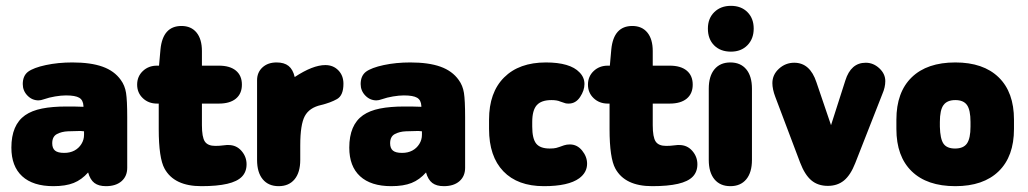

<svg xmlns="http://www.w3.org/2000/svg" viewBox="-20 -627 3523 658"><path d="M266 -261Q242 -262 231.5 -262Q221 -262 217 -262Q213 -262 208 -262Q159 -262 124 -255Q89 -248 66 -232Q19 -199 19 -121Q19 -57 56 -23Q93 11 163 11Q205 11 232.5 0Q260 -11 282 -36Q289 -11 303.5 0Q318 11 343 11Q377 11 396.5 -6Q416 -23 416 -52V-225Q416 -283 412 -308.5Q408 -334 394 -353Q372 -384 331.5 -398.5Q291 -413 228 -413Q179 -413 137 -404Q95 -395 76 -381Q58 -367 58 -339Q58 -316 74 -299.5Q90 -283 112 -283Q120 -283 131 -287Q148 -293 169 -296.5Q190 -300 206 -300Q238 -300 251.5 -292Q265 -284 266 -264ZM268 -177V-165Q268 -148 259 -133.5Q250 -119 235 -111Q220 -103 200 -103Q178 -103 168.5 -111Q159 -119 159 -136Q159 -159 175 -167.5Q191 -176 212.5 -177Q234 -178 250 -178Q254 -178 257.5 -178Q261 -178 268 -177Z M524 -272V-184Q524 -135 529 -101Q534 -67 544 -49Q577 11 670 11Q724 11 758.5 3Q793 -5 809 -21.5Q825 -38 825 -64Q825 -90 807.5 -110Q790 -130 763 -130Q761 -130 759.5 -130Q758 -130 757 -130Q738 -128 732.5 -127.5Q727 -127 718 -127Q692 -127 682 -142Q672 -157 672 -198V-272H730Q768 -272 788.5 -289Q809 -306 809 -337Q809 -368 788.5 -385Q768 -402 730 -402H672V-452Q672 -493 653.5 -515.5Q635 -538 602 -538Q538 -538 530 -458L525 -402H518Q489 -402 469.5 -383.5Q450 -365 450 -337Q450 -309 469.5 -290.5Q489 -272 518 -272Z M990 -363Q984 -389 969 -401Q954 -413 928 -413Q898 -413 879.5 -396Q861 -379 861 -352V-79Q861 -36 880.5 -12.5Q900 11 935 11Q970 11 989.5 -12.5Q1009 -36 1009 -79V-129Q1009 -200 1024.5 -229Q1040 -258 1080 -267Q1113 -275 1135 -287.5Q1157 -300 1157 -340Q1157 -368 1139.5 -386Q1122 -404 1095 -404Q1052 -404 990 -363Z M1424 -261Q1400 -262 1389.5 -262Q1379 -262 1375 -262Q1371 -262 1366 -262Q1317 -262 1282 -255Q1247 -248 1224 -232Q1177 -199 1177 -121Q1177 -57 1214 -23Q1251 11 1321 11Q1363 11 1390.5 0Q1418 -11 1440 -36Q1447 -11 1461.5 0Q1476 11 1501 11Q1535 11 1554.5 -6Q1574 -23 1574 -52V-225Q1574 -283 1570 -308.5Q1566 -334 1552 -353Q1530 -384 1489.5 -398.5Q1449 -413 1386 -413Q1337 -413 1295 -404Q1253 -395 1234 -381Q1216 -367 1216 -339Q1216 -316 1232 -299.5Q1248 -283 1270 -283Q1278 -283 1289 -287Q1306 -293 1327 -296.5Q1348 -300 1364 -300Q1396 -300 1409.5 -292Q1423 -284 1424 -264ZM1426 -177V-165Q1426 -148 1417 -133.5Q1408 -119 1393 -111Q1378 -103 1358 -103Q1336 -103 1326.5 -111Q1317 -119 1317 -136Q1317 -159 1333 -167.5Q1349 -176 1370.5 -177Q1392 -178 1408 -178Q1412 -178 1415.5 -178Q1419 -178 1426 -177Z M1656 -217V-185Q1656 -91 1705 -40Q1754 11 1844 11Q1928 11 1965 -16Q1992 -36 1992 -66Q1992 -90 1975 -111Q1958 -132 1933 -132Q1922 -132 1913 -129Q1894 -122 1886 -120Q1878 -118 1864 -118Q1831 -118 1817.5 -135Q1804 -152 1804 -193V-209Q1804 -249 1819.5 -266.5Q1835 -284 1870 -284Q1889 -284 1900 -279Q1914 -274 1918 -273Q1922 -272 1929 -272Q1953 -272 1968 -294.5Q1983 -317 1983 -339Q1983 -362 1966 -379Q1950 -396 1921 -404.5Q1892 -413 1851 -413Q1759 -413 1707.5 -361.5Q1656 -310 1656 -217Z M2069 -272V-184Q2069 -135 2074 -101Q2079 -67 2089 -49Q2122 11 2215 11Q2269 11 2303.5 3Q2338 -5 2354 -21.5Q2370 -38 2370 -64Q2370 -90 2352.5 -110Q2335 -130 2308 -130Q2306 -130 2304.5 -130Q2303 -130 2302 -130Q2283 -128 2277.5 -127.5Q2272 -127 2263 -127Q2237 -127 2227 -142Q2217 -157 2217 -198V-272H2275Q2313 -272 2333.5 -289Q2354 -306 2354 -337Q2354 -368 2333.5 -385Q2313 -402 2275 -402H2217V-452Q2217 -493 2198.5 -515.5Q2180 -538 2147 -538Q2083 -538 2075 -458L2070 -402H2063Q2034 -402 2014.5 -383.5Q1995 -365 1995 -337Q1995 -309 2014.5 -290.5Q2034 -272 2063 -272Z M2485 -607Q2450 -607 2428 -585.5Q2406 -564 2406 -529Q2406 -493 2427.5 -471.5Q2449 -450 2485 -450Q2520 -450 2541.5 -472Q2563 -494 2563 -529Q2563 -564 2541.5 -585.5Q2520 -607 2485 -607ZM2409 -79Q2409 -36 2428.5 -12.5Q2448 11 2483 11Q2518 11 2537.5 -12.5Q2557 -36 2557 -79V-323Q2557 -366 2537.5 -389.5Q2518 -413 2483 -413Q2448 -413 2428.5 -389.5Q2409 -366 2409 -323Z M2828 -198 2778 -345Q2756 -412 2702 -412Q2672 -412 2649.5 -391.5Q2627 -371 2627 -342Q2627 -332 2629.5 -320Q2632 -308 2637 -295L2722 -70Q2738 -28 2760.5 -9Q2783 10 2817 10Q2850 10 2872.5 -8.5Q2895 -27 2911 -68L3004 -305Q3014 -328 3014 -349Q3014 -374 2993.5 -393Q2973 -412 2947 -412Q2896 -412 2877 -351Z M3052 -217V-185Q3052 -91 3104.5 -40Q3157 11 3254 11Q3350 11 3402.5 -40Q3455 -91 3455 -185V-217Q3455 -311 3402.5 -362Q3350 -413 3254 -413Q3157 -413 3104.5 -362Q3052 -311 3052 -217ZM3306 -209V-193Q3306 -153 3294 -135.5Q3282 -118 3253 -118Q3225 -118 3213.5 -134.5Q3202 -151 3201 -193V-209Q3201 -250 3213.5 -267Q3226 -284 3254 -284Q3282 -284 3294 -267Q3306 -250 3306 -209Z"/></svg>

Font: Beiruti Black
Style: Regular
Weight: 900
Designer: Arlette Boutros
Foundry: Boutros
Version: Version 1.41